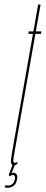

<svg xmlns="http://www.w3.org/2000/svg" viewBox="-71 -742 207 868"><path d="M-7.5 5Q-18 5 -20.8 -4.5Q-23.5 -14 -17 -50L78 -589H57L59 -600H80L101.5 -721.5H112.5L91 -600H116L114 -589H89L-4.5 -59Q-11 -23 -10.8 -14.5Q-10.5 -6 -3.5 -6Q1.5 -6 8.5 -11L6.5 0Q-0.5 5 -7.5 5ZM-35 107Q-41 107 -45.2 105.8Q-49.5 104.5 -51 104L-45 95Q-41 97 -33 97Q-24.5 97 -15.8 90.5Q-7 84 -4 69Q-1.5 58.5 -5 53.8Q-8.5 49 -13 49Q-21 49 -24 55L-32 50L-13 0H-2L-19 42Q-14.5 39 -9 39Q-1.5 39 3.8 45.8Q9 52.5 6 69Q2.5 90 -10.5 98.5Q-23.5 107 -35 107Z"/></svg>

Font: Anybody UltraCondensed Thin
Style: Italic
Weight: 100
Width: 1
Italic angle: -10°
Designer: Tyler Finck
Foundry: Etcetera Type Company
Version: Version 1.010; ttfautohint (v1.8.3) -l 8 -r 50 -G 200 -x 14 